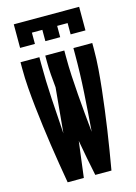

<svg xmlns="http://www.w3.org/2000/svg" viewBox="-140 -1028 779 1101"><g transform="rotate(-15 250.0 -477.5)"><path d="M56 -815V-955H444V-815H356V-882H294V-815H206V-882H144V-815ZM120 0Q110 -58 100.5 -116Q91 -174 82.5 -232Q74 -290 66.5 -348Q59 -406 52.5 -464.5Q46 -523 41.5 -581.5Q37 -640 37 -698V-735H149V-698Q149 -593 155.5 -487.5Q162 -382 169 -277L194 -544Q190 -583 187 -621.5Q184 -660 184 -698V-735H297V-698Q297 -641 300 -584.5Q303 -528 307.5 -471Q312 -414 317 -357.5Q322 -301 328 -244Q337 -358 344 -471.5Q351 -585 351 -698V-735H463V-698Q463 -640 458.5 -581.5Q454 -523 447.5 -464.5Q441 -406 433.5 -348Q426 -290 417.5 -232Q409 -174 399.5 -116Q390 -58 380 0H284Q273 -53 262.5 -106.5Q252 -160 243 -213L216 0Z"/></g></svg>

Font: Iosevka SS04 Heavy
Style: Regular
Weight: 900
Monospace: yes
Designer: Belleve Invis
Foundry: Belleve Invis
Version: Version 19.0.0; ttfautohint (v1.8.4)